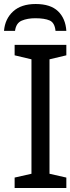

<svg xmlns="http://www.w3.org/2000/svg" viewBox="-33 -938 351 958"><path d="M298 0H40V-52L124 -71V-642L40 -662V-714H298V-662L214 -642V-71L298 -52ZM145 -918Q219 -918 256.5 -882Q294 -846 298 -784H244Q240 -825 214.5 -836Q189 -847 143 -847Q104 -847 75.5 -835Q47 -823 42 -784H-13Q-8 -844 32.5 -881Q73 -918 145 -918Z"/></svg>

Font: Noto Sans IKEA
Style: Regular
Weight: 400
Designer: Monotype Design Team
Foundry: Monotype Imaging Inc.
Version: Version 2.001